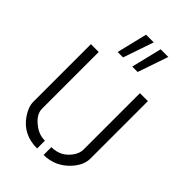

<svg xmlns="http://www.w3.org/2000/svg" viewBox="-219 -798 882 882"><g transform="rotate(45 222.0 -357.0)"><path d="M244.1 -570.3 280.3 -718.8H330.1L279.3 -570.3ZM149.4 -570.3 185.5 -718.8H235.4L184.6 -570.3ZM37.1 -135.7V-508.8H87.9V-141.6Q87.9 -103.5 128.9 -72.3Q161.1 -45.9 201.2 -45.9V4.9Q109.4 4.9 61.5 -66.4Q37.1 -102.5 37.1 -135.7ZM243.2 4.9V-45.9Q303.7 -45.9 337.9 -93.8Q355.5 -118.2 355.5 -141.6V-508.8H407.2V-135.7Q407.2 -90.8 366.2 -47.9Q316.4 3.9 243.2 4.9Z"/></g></svg>

Font: Post No Bills Colombo
Style: Regular
Weight: 500
Designer: Kosala Senevirathne, Siva Puranthara, Lasantha Premarathna, Tharique Azeez
Foundry: Mooniak
Version: Version 1.220 ; ttfautohint (v1.5)